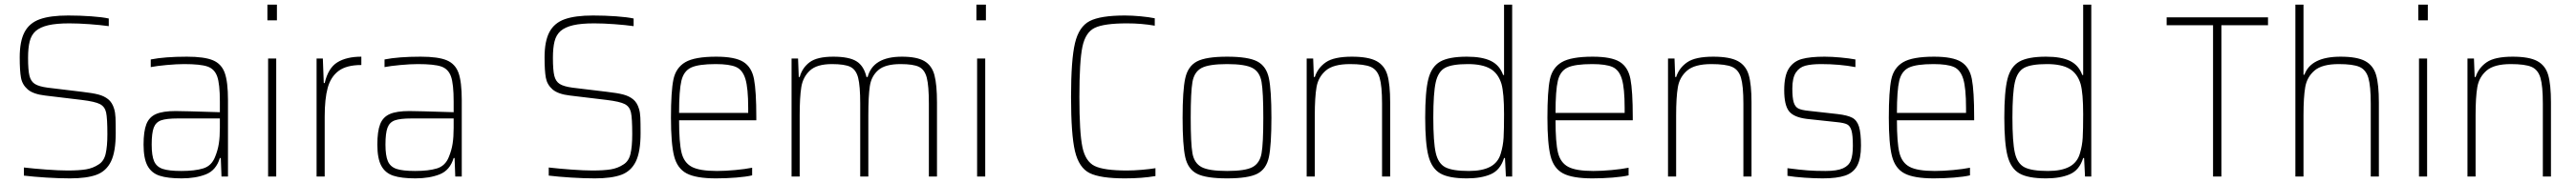

<svg xmlns="http://www.w3.org/2000/svg" viewBox="-20 -763 11105 791"><path d="M83 -4V-39Q126 -34 180.5 -30Q235 -26 271 -26Q321 -26 351 -31Q381 -36 405 -52Q428 -66 435.5 -98Q443 -130 443 -183Q443 -252 437.5 -277Q432 -302 411 -313Q390 -324 333 -331L175 -350Q123 -356 99.5 -376.5Q76 -397 70.5 -427Q65 -457 65 -515Q65 -585 86 -624.5Q107 -664 152 -680Q197 -696 274 -696Q325 -696 373.5 -692.5Q422 -689 449 -683V-650Q414 -655 366 -658.5Q318 -662 279 -662Q223 -662 188.5 -654Q154 -646 134 -629Q115 -612 108 -584Q101 -556 101 -513Q101 -460 107 -435.5Q113 -411 130.5 -400Q148 -389 186 -384L335 -366Q379 -361 404 -354.5Q429 -348 446.5 -334Q464 -320 472 -293Q477 -277 478 -255Q479 -233 479 -188Q479 -107 458.5 -65Q438 -23 396 -7.5Q354 8 282 8Q235 8 179.5 4.5Q124 1 83 -4Z M599 -138Q599 -195 611 -226Q623 -257 652.5 -270Q682 -283 737 -283Q768 -283 928 -278V-324Q928 -400 916.5 -432.5Q905 -465 874.5 -475.5Q844 -486 774 -486Q742 -486 698.5 -482Q655 -478 630 -473V-506Q690 -518 786 -518Q861 -518 898 -502.5Q935 -487 949 -448Q963 -409 963 -330V0H935L932 -80H928Q912 -27 868 -9.5Q824 8 763 8Q703 8 668 -3.5Q633 -15 616 -46.5Q599 -78 599 -138ZM907 -84Q919 -113 923.5 -142Q928 -171 928 -210V-251H746Q698 -251 675 -243Q652 -235 643 -211.5Q634 -188 634 -138Q634 -90 644.5 -66Q655 -42 681.5 -33Q708 -24 762 -24Q820 -24 856 -35Q892 -46 907 -84Z M1133 -675V-743H1174V-675ZM1136 0V-510H1171V0Z M1345 -510H1372L1376 -404H1380Q1395 -469 1434.5 -493.5Q1474 -518 1538 -518V-482Q1474 -482 1440 -456.5Q1406 -431 1393 -383.5Q1380 -336 1380 -259V0H1345Z M1607 -138Q1607 -195 1619 -226Q1631 -257 1660.5 -270Q1690 -283 1745 -283Q1776 -283 1936 -278V-324Q1936 -400 1924.5 -432.5Q1913 -465 1882.5 -475.5Q1852 -486 1782 -486Q1750 -486 1706.5 -482Q1663 -478 1638 -473V-506Q1698 -518 1794 -518Q1869 -518 1906 -502.5Q1943 -487 1957 -448Q1971 -409 1971 -330V0H1943L1940 -80H1936Q1920 -27 1876 -9.5Q1832 8 1771 8Q1711 8 1676 -3.5Q1641 -15 1624 -46.5Q1607 -78 1607 -138ZM1915 -84Q1927 -113 1931.5 -142Q1936 -171 1936 -210V-251H1754Q1706 -251 1683 -243Q1660 -235 1651 -211.5Q1642 -188 1642 -138Q1642 -90 1652.5 -66Q1663 -42 1689.5 -33Q1716 -24 1770 -24Q1828 -24 1864 -35Q1900 -46 1915 -84Z M2346 -4V-39Q2389 -34 2443.5 -30Q2498 -26 2534 -26Q2584 -26 2614 -31Q2644 -36 2668 -52Q2691 -66 2698.5 -98Q2706 -130 2706 -183Q2706 -252 2700.5 -277Q2695 -302 2674 -313Q2653 -324 2596 -331L2438 -350Q2386 -356 2362.5 -376.5Q2339 -397 2333.5 -427Q2328 -457 2328 -515Q2328 -585 2349 -624.5Q2370 -664 2415 -680Q2460 -696 2537 -696Q2588 -696 2636.5 -692.5Q2685 -689 2712 -683V-650Q2677 -655 2629 -658.5Q2581 -662 2542 -662Q2486 -662 2451.5 -654Q2417 -646 2397 -629Q2378 -612 2371 -584Q2364 -556 2364 -513Q2364 -460 2370 -435.5Q2376 -411 2393.5 -400Q2411 -389 2449 -384L2598 -366Q2642 -361 2667 -354.5Q2692 -348 2709.5 -334Q2727 -320 2735 -293Q2740 -277 2741 -255Q2742 -233 2742 -188Q2742 -107 2721.5 -65Q2701 -23 2659 -7.5Q2617 8 2545 8Q2498 8 2442.5 4.5Q2387 1 2346 -4Z M3241 -243H2908Q2908 -147 2918.5 -103.5Q2929 -60 2962.5 -42Q2996 -24 3071 -24Q3107 -24 3150 -28Q3193 -32 3223 -38V-5Q3198 1 3154.5 4.5Q3111 8 3067 8Q2981 8 2940.5 -13.5Q2900 -35 2886.5 -88.5Q2873 -142 2873 -254Q2873 -368 2883.5 -419Q2894 -470 2934.5 -494Q2975 -518 3068 -518Q3149 -518 3185 -495.5Q3221 -473 3231 -421.5Q3241 -370 3241 -256ZM2908 -275H3206V-296Q3206 -382 3194 -421.5Q3182 -461 3153.5 -473.5Q3125 -486 3066 -486Q2992 -486 2960 -471Q2928 -456 2918 -414Q2908 -372 2908 -275Z M3393 -510H3421L3424 -430H3428Q3439 -470 3471 -494Q3503 -518 3573 -518Q3641 -518 3673 -498Q3705 -478 3716 -430H3721Q3744 -518 3869 -518Q3933 -518 3965.5 -499Q3998 -480 4009 -438.5Q4020 -397 4020 -320V0H3985V-315Q3985 -392 3976 -427Q3967 -462 3942.5 -474Q3918 -486 3863 -486Q3797 -486 3767 -460Q3737 -434 3730.5 -391Q3724 -348 3724 -264V0H3689V-315Q3689 -392 3680 -427Q3671 -462 3646.5 -474Q3622 -486 3567 -486Q3502 -486 3472 -458Q3442 -430 3435 -386.5Q3428 -343 3428 -264V0H3393Z M4190 -675V-743H4231V-675ZM4193 0V-510H4228V0Z M4598 -344Q4598 -505 4615 -576.5Q4632 -648 4678.5 -672Q4725 -696 4830 -696Q4862 -696 4898.5 -692.5Q4935 -689 4959 -684V-652Q4902 -662 4839 -662Q4740 -662 4700 -642.5Q4660 -623 4647 -560.5Q4634 -498 4634 -344Q4634 -190 4647 -127.5Q4660 -65 4700 -45.5Q4740 -26 4839 -26Q4868 -26 4903 -29Q4938 -32 4962 -36V-2Q4904 8 4830 8Q4724 8 4678 -15Q4632 -38 4615 -109.5Q4598 -181 4598 -344Z M5079 -254Q5079 -373 5090.5 -425Q5102 -477 5141 -497.5Q5180 -518 5271 -518Q5362 -518 5401 -497.5Q5440 -477 5451 -425.5Q5462 -374 5462 -254Q5462 -135 5451 -83.5Q5440 -32 5401 -12Q5362 8 5271 8Q5180 8 5141 -12Q5102 -32 5090.5 -83.5Q5079 -135 5079 -254ZM5427 -254Q5427 -365 5419.5 -408.5Q5412 -452 5380.5 -469Q5349 -486 5271 -486Q5192 -486 5160.5 -469Q5129 -452 5121.5 -408.5Q5114 -365 5114 -254Q5114 -143 5121.5 -100.5Q5129 -58 5160.5 -41Q5192 -24 5271 -24Q5350 -24 5381 -41Q5412 -58 5419.5 -100.5Q5427 -143 5427 -254Z M5614 -510H5642L5645 -430H5649Q5662 -470 5697 -494Q5732 -518 5809 -518Q5880 -518 5915 -499Q5950 -480 5962 -439Q5974 -398 5974 -320V0H5939V-315Q5939 -392 5928.5 -427Q5918 -462 5890 -474Q5862 -486 5801 -486Q5729 -486 5696.5 -458Q5664 -430 5656.5 -386.5Q5649 -343 5649 -264V0H5614Z M6125 -255Q6125 -367 6138.5 -421Q6152 -475 6189.5 -496.5Q6227 -518 6305 -518Q6371 -518 6408.5 -499.5Q6446 -481 6461 -439H6465V-743H6500V0H6473L6469 -80H6465Q6449 -28 6408 -10Q6367 8 6305 8Q6227 8 6190 -13.5Q6153 -35 6139 -89Q6125 -143 6125 -255ZM6451 -100Q6461 -133 6463 -167.5Q6465 -202 6465 -269Q6465 -360 6454 -400Q6440 -446 6405.5 -466Q6371 -486 6309 -486Q6241 -486 6211 -470Q6181 -454 6170.5 -407.5Q6160 -361 6160 -255Q6160 -149 6170.5 -102.5Q6181 -56 6212 -40Q6243 -24 6313 -24Q6372 -24 6406 -42.5Q6440 -61 6451 -100Z M7020 -243H6687Q6687 -147 6697.5 -103.5Q6708 -60 6741.5 -42Q6775 -24 6850 -24Q6886 -24 6929 -28Q6972 -32 7002 -38V-5Q6977 1 6933.5 4.5Q6890 8 6846 8Q6760 8 6719.5 -13.5Q6679 -35 6665.5 -88.5Q6652 -142 6652 -254Q6652 -368 6662.5 -419Q6673 -470 6713.5 -494Q6754 -518 6847 -518Q6928 -518 6964 -495.5Q7000 -473 7010 -421.5Q7020 -370 7020 -256ZM6687 -275H6985V-296Q6985 -382 6973 -421.5Q6961 -461 6932.5 -473.5Q6904 -486 6845 -486Q6771 -486 6739 -471Q6707 -456 6697 -414Q6687 -372 6687 -275Z M7172 -510H7200L7203 -430H7207Q7220 -470 7255 -494Q7290 -518 7367 -518Q7438 -518 7473 -499Q7508 -480 7520 -439Q7532 -398 7532 -320V0H7497V-315Q7497 -392 7486.5 -427Q7476 -462 7448 -474Q7420 -486 7359 -486Q7287 -486 7254.5 -458Q7222 -430 7214.5 -386.5Q7207 -343 7207 -264V0H7172Z M7687 -3V-36Q7741 -29 7774 -26.5Q7807 -24 7851 -24Q7901 -24 7926.5 -35.5Q7952 -47 7960.5 -70Q7969 -93 7969 -133Q7969 -179 7963 -199Q7957 -219 7944 -225.5Q7931 -232 7901 -235L7771 -249Q7714 -256 7693.5 -282.5Q7673 -309 7673 -373Q7673 -436 7693 -467Q7713 -498 7749 -508Q7785 -518 7847 -518Q7878 -518 7915.5 -514.5Q7953 -511 7980 -506V-473Q7912 -486 7832 -486Q7790 -486 7764 -479Q7738 -472 7723 -449Q7708 -426 7708 -380Q7708 -340 7714 -320.5Q7720 -301 7734 -294Q7748 -287 7778 -284L7903 -270Q7946 -265 7966.5 -254Q7987 -243 7995.5 -215.5Q8004 -188 8004 -133Q8004 -77 7987.5 -46.5Q7971 -16 7935.5 -4Q7900 8 7839 8Q7804 8 7760.5 5Q7717 2 7687 -3Z M8492 -243H8159Q8159 -147 8169.5 -103.5Q8180 -60 8213.5 -42Q8247 -24 8322 -24Q8358 -24 8401 -28Q8444 -32 8474 -38V-5Q8449 1 8405.5 4.5Q8362 8 8318 8Q8232 8 8191.5 -13.5Q8151 -35 8137.5 -88.5Q8124 -142 8124 -254Q8124 -368 8134.5 -419Q8145 -470 8185.5 -494Q8226 -518 8319 -518Q8400 -518 8436 -495.5Q8472 -473 8482 -421.5Q8492 -370 8492 -256ZM8159 -275H8457V-296Q8457 -382 8445 -421.5Q8433 -461 8404.5 -473.5Q8376 -486 8317 -486Q8243 -486 8211 -471Q8179 -456 8169 -414Q8159 -372 8159 -275Z M8622 -255Q8622 -367 8635.5 -421Q8649 -475 8686.5 -496.5Q8724 -518 8802 -518Q8868 -518 8905.5 -499.5Q8943 -481 8958 -439H8962V-743H8997V0H8970L8966 -80H8962Q8946 -28 8905 -10Q8864 8 8802 8Q8724 8 8687 -13.5Q8650 -35 8636 -89Q8622 -143 8622 -255ZM8948 -100Q8958 -133 8960 -167.5Q8962 -202 8962 -269Q8962 -360 8951 -400Q8937 -446 8902.5 -466Q8868 -486 8806 -486Q8738 -486 8708 -470Q8678 -454 8667.5 -407.5Q8657 -361 8657 -255Q8657 -149 8667.5 -102.5Q8678 -56 8709 -40Q8740 -24 8810 -24Q8869 -24 8903 -42.5Q8937 -61 8948 -100Z M9522 0V-654H9322V-688H9759V-654H9558V0Z M9877 -743H9912V-440H9916Q9944 -518 10072 -518Q10143 -518 10178 -499Q10213 -480 10225 -439Q10237 -398 10237 -320V0H10202V-315Q10202 -392 10191.5 -427Q10181 -462 10153 -474Q10125 -486 10064 -486Q9992 -486 9959.5 -458Q9927 -430 9919.5 -386.5Q9912 -343 9912 -264V0H9877Z M10407 -675V-743H10448V-675ZM10410 0V-510H10445V0Z M10619 -510H10647L10650 -430H10654Q10667 -470 10702 -494Q10737 -518 10814 -518Q10885 -518 10920 -499Q10955 -480 10967 -439Q10979 -398 10979 -320V0H10944V-315Q10944 -392 10933.5 -427Q10923 -462 10895 -474Q10867 -486 10806 -486Q10734 -486 10701.5 -458Q10669 -430 10661.5 -386.5Q10654 -343 10654 -264V0H10619Z"/></svg>

Font: Saira Semi Condensed Thin
Style: Regular
Weight: 100
Width: 4
Designer: Hector Gatti with collaboration of the Omnibus-Type team
Foundry: Omnibus-Type
Version: Version 1.001; ttfautohint (v1.8)